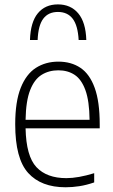

<svg xmlns="http://www.w3.org/2000/svg" viewBox="-20 -822 503 852"><path d="M271 9Q162.5 9 105 -54.5Q47.5 -118 47.5 -270.5Q47.5 -370.5 71.8 -431.8Q96 -493 139.2 -520.8Q182.5 -548.5 239 -548.5Q296 -548.5 337 -521Q378 -493.5 400.2 -432.2Q422.5 -371 422.5 -270V-252.5H93.5Q96 -129 141.8 -80.2Q187.5 -31.5 274.5 -31.5Q326.5 -31.5 398 -53.5V-12.5Q363 -0.5 332 4.2Q301 9 271 9ZM239 -510Q197 -510 164.8 -490Q132.5 -470 113.8 -422.2Q95 -374.5 93.5 -290.5H377.5Q376.5 -374 359 -422Q341.5 -470 311 -490Q280.5 -510 239 -510ZM113 -644.5Q115.5 -724 148 -763.2Q180.5 -802.5 237 -802.5Q293.5 -802.5 327 -763Q360.5 -723.5 363 -644.5H329Q325.5 -709 302.5 -739Q279.5 -769 237 -769Q194.5 -769 172 -739Q149.5 -709 147 -644.5Z"/></svg>

Font: Encode Sans SmCnd XLt
Style: Regular
Weight: 200
Width: 4
Designer: Multiple Designers
Foundry: Impallari Type
Version: Version 3.002; ttfautohint (v1.8.3) -l 8 -r 50 -G 200 -x 14 